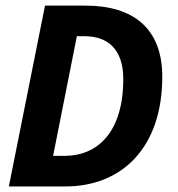

<svg xmlns="http://www.w3.org/2000/svg" viewBox="-20 -672 640 692"><path d="M11.9 0H215.6C418.2 0 564.9 -138.6 564.9 -395.7C564.9 -568.1 462 -651.7 288.3 -651.7H142.2L11.9 0ZM171.4 -110.2 257 -541.5H284.6C367.6 -541.5 424.3 -495.5 424.3 -387.1C424.3 -195.2 331.3 -110.2 212.7 -110.2H171.4Z"/></svg>

Font: Source Code Variable
Style: Italic
Weight: 400
Italic angle: -11°
Monospace: yes
Designer: Paul D. Hunt, Teo Tuominen
Foundry: Adobe Systems Incorporated
Version: Version 1.005;PS 1.0;hotconv 16.6.54;makeotf.lib2.5.65590